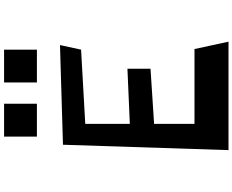

<svg xmlns="http://www.w3.org/2000/svg" viewBox="-122 -1046 1168 965"><g transform="rotate(-90 462.5 -564.0)"><path d="M258 -963V-1128H423V-963ZM530 -963V-1128H695V-963ZM190 0 217 -832 718 -847 695 -741 322 -720V-496L599 -508V-392L322 -374V-171H698L735 0Z"/></g></svg>

Font: OpenDyslexic
Style: Regular
Weight: 400
Designer: Abbie Gonzalez
Version: Version 0.920;hotconv 1.0.109;makeotfexe 2.5.65596